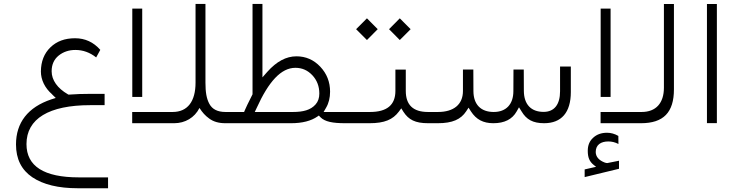

<svg xmlns="http://www.w3.org/2000/svg" viewBox="-20 -643 3846 1002"><path d="M63.5 110.8C63.5 186.5 91.8 243.7 148.9 282.2C205.6 320.3 284.7 339.4 385.7 339.4H543.9V282.7H391.6C209.5 282.7 118.2 224.6 118.2 108.9C118.2 -23.9 236.3 -94.2 450.7 -94.2H525.9V-153.3H458.5C412.6 -153.3 374 -151.9 342.3 -149.4H341.8H341.3H340.8H336.9L333.5 -151.4C280.3 -182.1 249.5 -224.6 249.5 -271C249.5 -305.7 261.7 -333 286.1 -353C310.5 -372.6 339.8 -382.3 373.5 -382.3C413.1 -382.3 449.2 -369.1 481.9 -343.3L503.4 -382.8C467.8 -423.3 423.8 -443.4 371.6 -443.4C318.4 -443.4 275.9 -427.7 243.2 -396C210.4 -364.3 193.8 -322.3 193.4 -270C193.4 -227.1 213.4 -184.1 252.4 -150.4V-149.9L252.9 -149.4L253.9 -148.4L271 -131.8L248 -124.5C125 -83.5 63.5 -2.4 63.5 110.8Z M1167 0C1175.3 0 1179.7 -12.2 1179.7 -27.3V-32.7C1179.7 -47.9 1176.8 -58.6 1167.5 -58.6H1156.7C1115.7 -58.6 1087.9 -72.8 1072.8 -100.6C1057.6 -128.4 1052.2 -162.1 1052.2 -211.4V-622.6H1000.5V-211.9C1000.5 -114.3 959.5 -58.6 880.9 -58.6H669.9V0H889.2C945.8 0 995.6 -28.8 1021 -79.6C1036.6 -55.7 1050.3 -40 1071.8 -24.4C1093.3 -8.3 1121.1 0 1155.8 0ZM670.4 -137.2H722.2V-598.1H670.4Z M1795.4 0C1803.2 0 1807.6 -12.2 1807.6 -27.3V-32.7C1807.6 -49.8 1803.7 -58.6 1795.4 -58.6H1694.3H1668.9L1681.6 -80.6C1695.8 -104.5 1702.6 -132.8 1702.6 -164.6C1702.6 -215.3 1685.5 -258.8 1651.4 -294.9C1617.2 -331.1 1575.7 -349.1 1526.9 -349.1C1473.6 -349.1 1423.3 -322.3 1375 -268.1L1349.6 -239.3V-277.8V-622.6H1297.9V-154.3V-150.9L1296.4 -147.9C1274.9 -105.5 1262.2 -78.6 1257.8 -67.9L1253.9 -58.6H1244.1H1163.1C1154.8 -58.6 1150.9 -49.8 1150.9 -32.7V-27.3C1150.9 -9.3 1155.3 0 1163.6 0H1499C1557.1 0 1603.5 -11.7 1637.7 -35.6L1644 -40L1652.3 -31.2C1675.8 -7.8 1715.3 0 1781.7 0ZM1521.5 -289.1C1556.2 -289.1 1585.4 -276.4 1609.9 -250.5C1634.3 -224.6 1646.5 -192.4 1646.5 -154.8C1646.5 -131.8 1640.1 -112.8 1627 -98.1C1601.1 -68.4 1561.5 -58.6 1508.8 -58.6H1332.5H1309.6L1319.3 -79.1C1381.8 -217.3 1446.8 -289.1 1521.5 -289.1Z M2066.4 -434.1 2123 -490.7 2066.4 -547.4 2010.3 -490.7ZM1895 -434.1 1951.2 -490.7 1895 -547.4 1838.4 -490.7ZM2223.1 0C2231.4 0 2235.8 -12.2 2235.8 -27.3V-32.7C2235.8 -49.8 2231.9 -58.6 2223.6 -58.6H2213.4C2136.2 -58.6 2097.7 -95.2 2097.7 -168.5V-279.8H2043.5V-168.5C2043.5 -95.2 1999.5 -58.6 1911.1 -58.6H1791C1782.7 -58.6 1778.8 -49.8 1778.8 -32.7V-27.3C1778.8 -9.3 1783.2 0 1791.5 0H1908.7C1986.8 0 2030.3 -19 2061.5 -60.5L2074.2 -77.6L2085.4 -59.6C2112.3 -18.1 2147 0 2213.9 0Z M2219.2 -58.6C2210.9 -58.6 2207 -49.8 2207 -32.7V-27.3C2207 -9.3 2211.4 0 2219.7 0H2265.1C2341.3 0 2385.3 -20 2413.1 -62.5L2425.3 -81.1L2437.5 -62C2465.3 -19 2502 0 2554.7 0C2612.8 0 2653.3 -20.5 2676.3 -61.5L2688.5 -83L2701.7 -62C2727.1 -19 2761.2 0 2819.8 0C2909.7 0 2959 -55.7 2959 -162.6V-295.9H2902.8V-166.5C2902.8 -98.6 2873.5 -59.1 2816.9 -59.1C2751 -59.1 2714.4 -98.6 2713.9 -168.5L2713.4 -280.3H2659.7L2659.2 -167.5C2659.2 -98.6 2621.1 -58.6 2556.6 -58.6C2488.8 -58.6 2451.2 -98.1 2450.7 -167L2450.2 -280.3H2396V-168C2396 -97.2 2347.2 -58.6 2265.6 -58.6Z M3114.7 -137.2H3166.5V-598.1H3114.7ZM3497.1 -622.1H3444.8V-185.5C3444.8 -105 3403.3 -58.6 3328.6 -58.6H3114.3V0H3325.2C3442.4 0 3497.1 -56.2 3497.1 -176.8ZM3090.8 227.5 3031.2 241.2V281.2L3210.4 237.8V195.8C3173.8 203.1 3155.3 207 3154.3 207C3152.3 207.5 3150.4 208 3148.9 208C3145.5 208 3141.6 207 3136.7 205.6C3105.5 193.8 3089.4 175.3 3088.9 150.4C3088.9 112.8 3115.7 95.2 3154.8 95.2C3172.4 95.2 3189.5 99.1 3207.5 108.4L3207 66.4C3188 55.2 3168 49.8 3147.9 49.8C3118.2 49.8 3094.2 58.6 3075.7 75.7C3056.6 92.8 3047.4 115.2 3047.4 144C3047.4 179.2 3056.2 200.2 3079.1 218.3Z M3669.4 -0.5H3721.2V-622.1H3669.4Z"/></svg>

Font: Shabnam Thin
Style: Regular
Weight: 100
Foundry: DejaVu fonts team - Redesigned by Saber Rastikerdar - Based on Vazir font
Version: Version 5.0.1